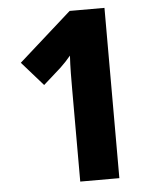

<svg xmlns="http://www.w3.org/2000/svg" viewBox="-52 -758 649 802"><g transform="rotate(-5 273.0 -357.0)"><path d="M416 0V-714H270L48 -516L137 -415L211 -481C227 -496 240 -510 255 -528C252 -483 252 -423 252 -389V0Z"/></g></svg>

Font: Noto Sans Myanmar UI SemiCondensed ExtraBold
Style: Regular
Weight: 800
Width: 4
Designer: Monotype Design Team
Foundry: Monotype Imaging Inc.
Version: Version 2.103